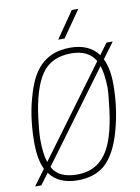

<svg xmlns="http://www.w3.org/2000/svg" viewBox="-107 -1080 844 1158"><g transform="rotate(-10 315.0 -501.0)"><path d="M343 -848H304L416 -1010H456ZM111 -133 514 -680Q471 -753 367 -753Q243 -753 184.5 -666.5Q126 -580 104 -405Q94 -325 93 -276Q93 -184 111 -133ZM275 8Q157 8 102 -68L51 0H13L84 -96Q54 -157 54 -260Q54 -395 83 -510Q112 -625 154 -684Q227 -788 365 -788Q482 -788 538 -712L588 -780H626L555 -684Q585 -621 585 -526Q585 -380 547 -243.5Q509 -107 439 -45Q374 8 275 8ZM277 -27Q391 -27 453 -114Q512 -195 535 -379L544 -461Q547 -488 547 -512Q545 -598 528 -647L125 -100Q162 -27 277 -27Z"/></g></svg>

Font: Tanohe Sans ExtraLight
Style: Italic
Weight: 200
Designer: Village Type and Design LLC & Cristiano Sobral
Foundry: Cooper Hewitt Smithsonian Design Museum
Version: Version 1.00;September 29, 2021;FontCreator 13.0.0.2655 64-b